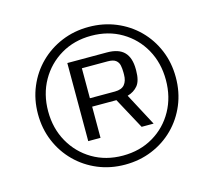

<svg xmlns="http://www.w3.org/2000/svg" viewBox="-103 -835 1072 967"><g transform="rotate(-15 433.5 -352.0)"><path d="M435.5 6.8Q359.9 6.8 294.7 -20.3Q229.5 -47.4 180.4 -96.2Q131.3 -145 103.8 -210.4Q76.2 -275.9 76.2 -352.5Q76.2 -428.7 103.8 -494.1Q131.3 -559.6 180.4 -608.2Q229.5 -656.7 294.7 -683.8Q359.9 -710.9 435.5 -710.9Q511.7 -710.9 577.1 -683.8Q642.6 -656.7 691.4 -608.2Q740.2 -559.6 767.6 -494.1Q794.9 -428.7 794.9 -352.5Q794.9 -275.9 767.6 -210.4Q740.2 -145 691.4 -96.2Q642.6 -47.4 577.1 -20.3Q511.7 6.8 435.5 6.8ZM436.5 -40Q525.9 -40 595.2 -81.1Q664.6 -122.1 703.9 -192.9Q743.2 -263.7 743.2 -352.5Q743.2 -441.4 703.9 -512Q664.6 -582.5 595.2 -623.5Q525.9 -664.6 436.5 -664.6Q347.7 -664.6 278.3 -623.5Q209 -582.5 169.2 -512Q129.4 -441.4 129.4 -352.5Q129.4 -263.7 169.2 -192.9Q209 -122.1 278.3 -81.1Q347.7 -40 436.5 -40ZM285.6 -155.8V-563H492.2Q553.2 -563 582 -533.2Q610.8 -503.4 610.8 -443.4V-436.5Q610.8 -383.8 590.6 -359.1Q570.3 -334.5 536.6 -325.2L626.5 -155.8H564L476.1 -318.4H349.6V-155.8ZM349.6 -362.3H480Q515.1 -362.3 530.8 -381.3Q546.4 -400.4 546.4 -433.1V-444.8Q546.4 -463.9 543 -480.7Q539.6 -497.6 526.4 -508.1Q513.2 -518.6 484.4 -518.6H349.6Z"/></g></svg>

Font: Monda
Style: Bold
Weight: 700
Designer: Vernon Adams
Foundry: Vernon Adams
Version: Version 2.100; ttfautohint (v1.8.3)